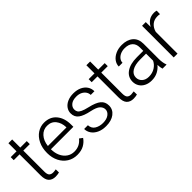

<svg xmlns="http://www.w3.org/2000/svg" viewBox="91 -1445 2243 2243"><g transform="rotate(-45 1212.5 -323.5)"><path d="M228 -45Q244 -45 274 -50L275 2Q265 5 248 7.5Q231 10 214 10Q160 10 129.5 -21.5Q99 -53 99 -127V-473H3V-523H99V-657H161V-523H268V-473H161V-127Q161 -79 178.5 -62Q196 -45 228 -45Z M337 -256Q337 -340 368 -403Q399 -466 450.5 -499.5Q502 -533 562 -533Q661 -533 716 -466.5Q771 -400 771 -292V-256H400Q400 -195 422 -146.5Q444 -98 484 -70Q524 -42 576 -42Q666 -42 721 -113L760 -84Q732 -42 686 -16Q640 10 573 10Q505 10 451.5 -23.5Q398 -57 367.5 -117.5Q337 -178 337 -256ZM402 -308H709V-314Q707 -385 669 -433.5Q631 -482 562 -482Q498 -482 454.5 -434.5Q411 -387 402 -308Z M1043 -242Q950 -261 904.5 -294.5Q859 -328 859 -390Q859 -429 882 -462Q905 -495 947.5 -514Q990 -533 1045 -533Q1105 -533 1148.5 -512.5Q1192 -492 1215.5 -456.5Q1239 -421 1239 -376H1178Q1178 -403 1162 -427.5Q1146 -452 1116 -467Q1086 -482 1045 -482Q984 -482 952.5 -455Q921 -428 921 -392Q921 -367 932 -350Q943 -333 972.5 -319Q1002 -305 1058 -292Q1155 -270 1198.5 -234.5Q1242 -199 1242 -137Q1242 -71 1189 -30.5Q1136 10 1048 10Q984 10 937.5 -12Q891 -34 866.5 -70.5Q842 -107 842 -149H904Q907 -93 949.5 -67.5Q992 -42 1048 -42Q1110 -42 1145.5 -69Q1181 -96 1181 -134Q1181 -170 1151.5 -197.5Q1122 -225 1043 -242Z M1516 -45Q1532 -45 1562 -50L1563 2Q1553 5 1536 7.5Q1519 10 1502 10Q1448 10 1417.5 -21.5Q1387 -53 1387 -127V-473H1291V-523H1387V-657H1449V-523H1556V-473H1449V-127Q1449 -79 1466.5 -62Q1484 -45 1516 -45Z M1843 -482Q1804 -482 1773 -468Q1742 -454 1724 -430.5Q1706 -407 1706 -379H1644Q1644 -419 1669.5 -454.5Q1695 -490 1741.5 -511.5Q1788 -533 1846 -533Q1933 -533 1985 -489Q2037 -445 2037 -362V-110Q2037 -82 2041.5 -53.5Q2046 -25 2054 -6V0H1988Q1979 -28 1977 -73Q1948 -36 1904 -13Q1860 10 1802 10Q1752 10 1713 -9.5Q1674 -29 1653 -63Q1632 -97 1632 -139Q1632 -217 1696 -261.5Q1760 -306 1870 -306H1976V-363Q1976 -419 1941.5 -450.5Q1907 -482 1843 -482ZM1976 -144V-260H1880Q1792 -260 1743 -229.5Q1694 -199 1694 -146Q1694 -103 1725.5 -74Q1757 -45 1810 -45Q1868 -45 1911.5 -72.5Q1955 -100 1976 -144Z M2173 -523H2234L2235 -442Q2281 -533 2380 -533Q2391 -533 2402.5 -531Q2414 -529 2419 -527L2417 -471Q2400 -475 2378 -475Q2322 -475 2285.5 -443Q2249 -411 2236 -359V0H2173Z"/></g></svg>

Font: Freesentation 3 Light
Style: Regular
Weight: 300
Designer: glyphs from Roboto by Christian Robertson / Hangul glyphs from Noto Sans CJK(Source Han Sans) by Jang Soo-young and Kang
Foundry: PT&
Version: Version 2.001